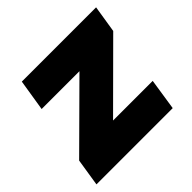

<svg xmlns="http://www.w3.org/2000/svg" viewBox="-130 -623 753 753"><g transform="rotate(-45 246.5 -246.0)"><path d="M3 0 21 -114 310 -401 315 -361H60L81 -492H493L475 -379L180 -85L175 -131H446L426 0Z"/></g></svg>

Font: Nunito Sans 12pt Black
Style: Italic
Weight: 900
Italic angle: -9°
Designer: Vernon Adams
Foundry: Vernon Adams
Version: Version 3.101;gftools[0.9.27]